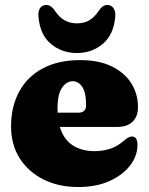

<svg xmlns="http://www.w3.org/2000/svg" viewBox="-20 -739 600 773"><path d="M535.5 -307.5Q535.5 -269.5 513.5 -248.8Q491.5 -228 452 -228H221Q236 -178 272.2 -154.2Q308.5 -130.5 361 -130.5Q392.5 -130.5 421 -139.2Q449.5 -148 474.5 -169Q488.5 -181 496.2 -185.2Q504 -189.5 511.5 -189.5Q533.5 -188.5 533.5 -156Q533.5 -111.5 503.8 -72.8Q474 -34 420.5 -10Q367 14 295 14Q215.5 14 154.5 -16.8Q93.5 -47.5 59 -102.2Q24.5 -157 24.5 -230.5Q24.5 -309 56.8 -369.2Q89 -429.5 151.2 -463.2Q213.5 -497 303 -497Q378 -497 429.8 -471.8Q481.5 -446.5 508.5 -403.8Q535.5 -361 535.5 -307.5ZM211.5 -301.5Q211.5 -293.5 212 -285.5H296Q326.5 -285.5 326.5 -315Q326.5 -367 311 -389.5Q295.5 -412 273.5 -412Q248 -412 229.8 -385.8Q211.5 -359.5 211.5 -301.5ZM289.5 -645Q318.5 -645 339 -657Q359.5 -669 377 -694.5Q392.5 -719 412 -719Q428.5 -719 437.2 -705.8Q446 -692.5 444 -671.5Q437.5 -599 393.8 -562.2Q350 -525.5 289.5 -525.5Q229 -525.5 185 -562.2Q141 -599 135 -671.5Q132.5 -692.5 141 -705.8Q149.5 -719 166.5 -719Q186 -719 202 -694.5Q234 -645 289.5 -645Z"/></svg>

Font: Fraunces 9pt Soft Black
Style: Regular
Weight: 900
Version: Version 1.000;[b76b70a41]